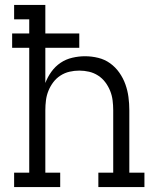

<svg xmlns="http://www.w3.org/2000/svg" viewBox="-20 -755 640 775"><path d="M37 0V-58H98V-562H29V-620H98V-677H37V-735H163V-620H300V-562H163V-420Q172 -444 187.5 -465.5Q203 -487 224.5 -501.5Q246 -516 272 -522Q298 -528 323 -528Q350 -528 376.5 -521.5Q403 -515 424.5 -499.5Q446 -484 461.5 -462Q477 -440 486 -415Q495 -390 498.5 -363.5Q502 -337 502 -310V-58H563V0H377V-58H437V-310Q437 -330 434.5 -350Q432 -370 424.5 -388.5Q417 -407 405 -423Q393 -439 376 -450Q359 -461 339.5 -465.5Q320 -470 300 -470Q280 -470 260.5 -465.5Q241 -461 224 -450Q207 -439 195 -423Q183 -407 175.5 -388.5Q168 -370 165.5 -350Q163 -330 163 -310V-58H223V0Z"/></svg>

Font: Iosevka Etoile Light
Style: Regular
Weight: 300
Designer: Belleve Invis
Foundry: Belleve Invis
Version: Version 25.0.1; ttfautohint (v1.8.4)